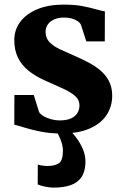

<svg xmlns="http://www.w3.org/2000/svg" viewBox="-20 -582 552 853"><path d="M252 11Q203 11 162.2 3Q121.5 -5 91.2 -14.5Q61 -24 43.5 -28L44 -160H130L153.5 -84.5Q159 -74.5 173.5 -66Q188 -57.5 207.2 -52.2Q226.5 -47 244.5 -47Q275 -47 294.5 -55.5Q314 -64 323.5 -79.2Q333 -94.5 333 -113Q333 -139 313 -156.2Q293 -173.5 258.5 -189Q224 -204.5 179.5 -224.5Q138 -243 107.5 -267.2Q77 -291.5 60.2 -325Q43.5 -358.5 43.5 -404Q43.5 -449.5 69.8 -484.8Q96 -520 145.2 -540.8Q194.5 -561.5 262.5 -561.5Q312 -561.5 346.8 -554.8Q381.5 -548 405.5 -541Q429.5 -534 446 -531.5L445.5 -398H363.5L340 -471Q336 -480.5 325.2 -487.8Q314.5 -495 299.8 -499.5Q285 -504 267 -504Q241.5 -504.5 222.5 -496.5Q203.5 -488.5 193 -474.2Q182.5 -460 182.5 -440.5Q182.5 -412.5 200.5 -394.2Q218.5 -376 247.5 -362.5Q276.5 -349 309 -335Q340 -321.5 370.5 -305.8Q401 -290 425.2 -269.8Q449.5 -249.5 464 -221.8Q478.5 -194 478.5 -156.5Q478.5 -110.5 454.5 -72.5Q430.5 -34.5 380.2 -11.8Q330 11 252 11ZM218.5 251.5Q201 251.5 180.8 247.2Q160.5 243 147.5 237.5L148 149Q158 152.5 170.5 154Q183 155.5 189 155.5Q222.5 155.5 241 143.8Q259.5 132 259.5 87.5Q259.5 70 253.8 51.8Q248 33.5 240.5 19Q233 4.5 227 -2.5L271 -6.5L290.5 -2.5Q301.5 7 318.2 28.8Q335 50.5 348 80Q361 109.5 359.5 143Q358 183 340.5 207Q323 231 292 241.2Q261 251.5 218.5 251.5Z"/></svg>

Font: Merriweather 36pt ExtraBold
Style: Regular
Weight: 800
Designer: Eben Sorkin
Foundry: Eben Sorkin
Version: Version 2.100